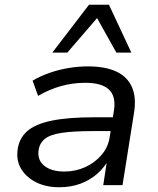

<svg xmlns="http://www.w3.org/2000/svg" viewBox="-20 -778 664 807"><path d="M229 9Q173 9 131.5 -12Q90 -33 69 -68Q48 -103 54 -148Q60 -196 93.5 -226Q127 -256 195.5 -270.5Q264 -285 373 -285H469L460 -227H370Q287 -227 238.5 -219.5Q190 -212 168 -194Q146 -176 142 -145Q137 -104 167 -80.5Q197 -57 251 -57Q297 -57 338 -75.5Q379 -94 407 -127Q435 -160 441 -202L459 -314Q468 -373 438 -401.5Q408 -430 338 -430Q287 -430 237.5 -416.5Q188 -403 140 -375L117 -439Q149 -458 187.5 -471.5Q226 -485 267.5 -492Q309 -499 349 -499Q422 -499 468.5 -477.5Q515 -456 534.5 -412Q554 -368 543 -302L495 0H414L431 -111H439Q420 -75 388.5 -47.5Q357 -20 317 -5.5Q277 9 229 9ZM200 -557 354 -758H438L532 -557H469L388 -702L263 -557Z"/></svg>

Font: Nunito Sans 10pt SemiExpanded
Style: Italic
Weight: 400
Width: 6
Italic angle: -9°
Designer: Vernon Adams
Foundry: Vernon Adams
Version: Version 3.101;gftools[0.9.27]